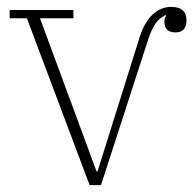

<svg xmlns="http://www.w3.org/2000/svg" viewBox="-20 -537 568 557"><path d="M58 -484H8V-508H193V-484H96L260 -40H263L386 -432Q400 -474 423.5 -495.5Q447 -517 477 -517Q521 -517 521 -478Q521 -443 489 -443Q457 -443 457 -474Q457 -481 458.5 -484.5Q460 -488 462 -492L460 -493Q443 -485 432 -470Q421 -455 411 -426L273 0H240Z"/></svg>

Font: IBM Plex Serif ExtLt
Style: Regular
Weight: 200
Designer: Mike Abbink, Paul van der Laan, Pieter van Rosmalen
Foundry: Bold Monday
Version: Version 3.001